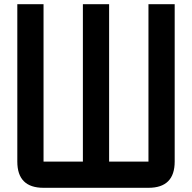

<svg xmlns="http://www.w3.org/2000/svg" viewBox="-20 -895 915 915"><path d="M187.5 0Q62.5 0 62.5 -125V-875H187.5V-125H375V-875H500V-125H687.5V-875H812.5V-125Q812.5 0 687.5 0Z"/></svg>

Font: Oldtimer
Style: Regular
Weight: 400
Designer: GGBotNet
Foundry: GGBotNet
Version: 1.00